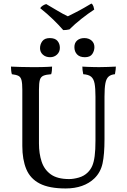

<svg xmlns="http://www.w3.org/2000/svg" viewBox="-20 -1055 715 1084"><path d="M570 -269Q570 -183 559 -132.5Q548 -82 513 -48Q484 -20 443 -5.5Q402 9 351 9Q258 9 204.5 -18.5Q151 -46 128.5 -100Q106 -154 106 -231V-549Q106 -584 101.5 -602Q97 -620 84.5 -626.5Q72 -633 47 -636Q44 -646 43 -657.5Q42 -669 42 -679Q62 -678 94.5 -677Q127 -676 158 -676Q173 -676 189 -676Q205 -676 220 -676.5Q235 -677 249 -677.5Q263 -678 274 -679Q274 -669 273 -657.5Q272 -646 269 -636Q240 -634 225 -627.5Q210 -621 205 -603.5Q200 -586 200 -549V-245Q200 -188 215 -142.5Q230 -97 267 -70.5Q304 -44 370 -44Q395 -44 425 -52.5Q455 -61 476 -82Q492 -98 501 -119Q510 -140 514.5 -174Q519 -208 519 -261V-509Q519 -557 514 -583.5Q509 -610 494.5 -622Q480 -634 450 -636Q447 -651 446 -659.5Q445 -668 445 -679Q456 -678 472.5 -677.5Q489 -677 506.5 -676.5Q524 -676 539 -676Q562 -676 588 -677Q614 -678 634 -679Q634 -672 633 -662Q632 -652 629 -636Q606 -634 593 -622.5Q580 -611 575 -584.5Q570 -558 570 -509ZM459 -732Q430 -732 415 -748Q400 -764 400 -789Q400 -813 415.5 -826.5Q431 -840 456 -840Q481 -840 497 -826Q513 -812 513 -789Q513 -768 501 -750Q489 -732 459 -732ZM263 -732Q238 -732 222 -746.5Q206 -761 206 -783Q206 -805 219 -822.5Q232 -840 261 -840Q291 -840 304.5 -824Q318 -808 318 -785Q318 -762 302 -747Q286 -732 263 -732ZM337 -885Q313 -913 280 -945Q247 -977 207 -1009Q212 -1017 221 -1023Q230 -1029 241 -1032Q269 -1016 302 -996Q335 -976 363 -963Q377 -970 403 -983Q429 -996 455 -1011Q481 -1026 496 -1035Q504 -1030 507.5 -1019Q511 -1008 512 -1001Q478 -979 440 -949Q402 -919 372 -889Q364 -887 354.5 -886Q345 -885 337 -885Z"/></svg>

Font: Vollkorn
Style: Regular
Weight: 400
Designer: Friedrich Althausen
Foundry: Friedrich Althausen
Version: Version 4.104